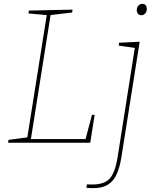

<svg xmlns="http://www.w3.org/2000/svg" viewBox="-20 -742 812 998"><path d="M458 -145H472L449 0H22L24 -15L130 -29L121 -21L224 -670L230 -663L128 -672L130 -687L357 -692L355 -677L236 -663L244 -671L139 -9L134 -19H432L423 -12ZM429 234 432 216Q440 217 447 217Q454 217 460 217Q522 217 550 186.5Q578 156 591 77L682 -501L688 -492L597 -505L599 -520L706 -525L611 75Q602 131 585 166.5Q568 202 539 219Q510 236 464 236Q454 236 446 235.5Q438 235 429 234ZM714 -663Q704 -663 697.5 -670Q691 -677 691 -689Q691 -703 699 -712.5Q707 -722 720 -722Q731 -722 737 -715Q743 -708 743 -696Q743 -682 735 -672.5Q727 -663 714 -663Z"/></svg>

Font: Bitter Thin Thin
Style: Italic
Weight: 250
Italic angle: -9°
Version: Version 2.002